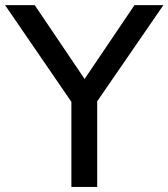

<svg xmlns="http://www.w3.org/2000/svg" viewBox="-40 -739 666 759"><path d="M344.2 0V-338.4L606 -718.8H491.7L294.4 -426.8L97.2 -718.8H-20L242.2 -336.4V0Z"/></svg>

Font: Winston
Style: Regular
Weight: 400
Designer: Vernon Adams, Kim Jin-seong, David Berlow, Cristiano Sobral
Foundry: The Winston Project Authors
Version: Version 3.004